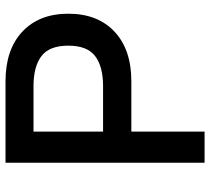

<svg xmlns="http://www.w3.org/2000/svg" viewBox="-52 -692 744 679"><g transform="rotate(-90 319.5 -352.0)"><path d="M372 -704Q484 -704 547.5 -644.5Q611 -585 611 -482Q611 -378 547.5 -318.5Q484 -259 372 -259H194V0H84V-704ZM355 -359Q424 -359 461 -387Q498 -415 498 -482Q498 -549 461 -577Q424 -605 355 -605H194V-359Z"/></g></svg>

Font: Prodigy Sans Medium
Style: Regular
Weight: 500
Designer: Wei Huang
Foundry: Wei Huang
Version: Version 1.003; ttfautohint (v1.8.3)